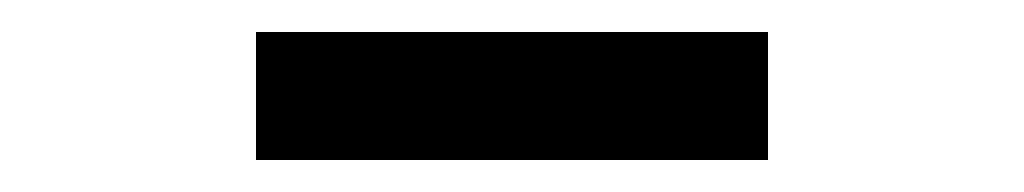

<svg xmlns="http://www.w3.org/2000/svg" viewBox="-20 -390 640 120"><path d="M140 -290V-370H460V-290Z"/></svg>

Font: JetBrains Mono NL
Style: Regular
Weight: 400
Monospace: yes
Designer: Philipp Nurullin, Konstantin Bulenkov
Foundry: JetBrains
Version: Version 2.305; ttfautohint (v1.8.4.7-5d5b)